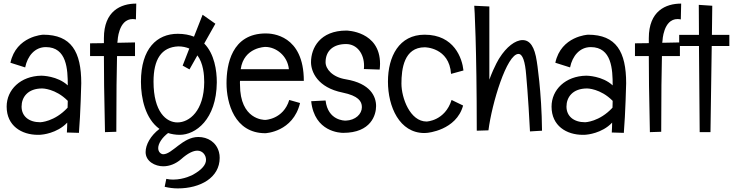

<svg xmlns="http://www.w3.org/2000/svg" viewBox="-20 -737 4077 1068"><path d="M432 -274C432 -449 377 -544 220 -544C220 -544 70 -537 38 -388L120 -362C133 -426 174 -475 235 -475C352 -475 357 -351 357 -262C300 -315 214 -316 210 -316C94 -314 17 -238 17 -144C17 -37 100 13 191 13C198 13 204 13 211 12C211 12 297 6 354 -55C354 -37 353 -19 352 0L419 2C428 -104 432 -274 432 -274ZM356 -138C283 -59 204 -57 204 -57C140 -57 100 -91 100 -144C100 -196 134 -245 215 -245C215 -245 289 -245 357 -176C357 -164 356 -151 356 -138Z M738 -717C652 -717 558 -676 558 -525V-497L481 -496V-425H558C558 -343 559 -208 564 -2L627 -4C627 -212 629 -347 631 -425H731V-501L633 -499C633 -505 634 -509 634 -509C634 -509 638 -631 718 -631C724 -631 730 -630 736 -629Z M1178 -605 1107 -655 1059 -533C1034 -543 1004 -549 969 -549C853 -549 764 -467 764 -282C764 -189 789 -76 867 -20C817 18 790 68 790 109C790 161 843 188 888 188C922 188 957 175 988 148C1025 115 1055 101 1078 101C1106 101 1126 125 1126 152C1126 178 1105 206 1053 235C1053 235 1005 262 943 262C931 262 918 261 905 258L896 302C920 308 945 311 969 311C1095 311 1202 251 1202 141C1202 130 1201 120 1198 109C1183 53 1135 25 1083 25C996 25 938 121 888 121C876 121 860 109 860 87C860 61 882 28 915 3C934 9 956 13 980 13C1067 13 1184 -71 1186 -279C1186 -345 1173 -437 1116 -495ZM1116 -280C1115 -120 1033 -56 967 -56C905 -56 834 -114 834 -283C834 -406 877 -475 972 -479C996 -479 1016 -474 1033 -467L996 -372L1034 -351L1078 -429C1111 -385 1116 -321 1116 -280Z M1670 -287C1670 -543 1492 -551 1459 -551C1267 -551 1240 -375 1240 -274C1240 -165 1284 4 1456 4C1456 4 1610 -2 1649 -164L1589 -181C1556 -72 1454 -70 1456 -70C1447 -70 1315 -71 1315 -266C1315 -273 1314 -280 1315 -287ZM1456 -476C1514 -476 1579 -429 1587 -352H1319C1336 -475 1456 -476 1456 -476Z M2092 -350C2093 -361 2094 -372 2094 -382C2094 -565 1907 -567 1907 -567C1760 -567 1710 -470 1710 -391C1710 -338 1746 -250 1886 -222C1973 -204 1993 -174 1993 -141C1993 -103 1958 -68 1903 -66C1896 -66 1804 -66 1791 -178L1711 -174C1729 -2 1874 2 1889 2C2045 2 2072 -99 2072 -147C2072 -199 2042 -273 1903 -296C1829 -308 1791 -353 1791 -391C1791 -457 1837 -492 1905 -492C1966 -492 2005 -438 2005 -372C2005 -365 2005 -359 2004 -353Z M2558 -345C2551 -412 2507 -544 2342 -544C2200 -544 2138 -423 2138 -283C2138 -143 2202 3 2341 3C2346 3 2351 2 2356 2C2356 2 2518 -11 2556 -150L2492 -181C2455 -64 2353 -61 2353 -61C2261 -61 2213 -192 2213 -272C2213 -353 2227 -474 2343 -474C2343 -474 2479 -474 2489 -326Z M2995 -10C2993 -229 2966 -395 2966 -395C2954 -477 2928 -514 2887 -514C2846 -514 2797 -476 2758 -414C2758 -414 2731 -373 2702 -294V-701L2618 -705C2619 -705 2632 -473 2632 -10L2697 -12C2716 -162 2799 -437 2864 -437C2887 -437 2901 -396 2907 -318C2907 -318 2918 -203 2928 -6Z M3463 -274C3463 -449 3408 -544 3251 -544C3251 -544 3101 -537 3069 -388L3151 -362C3164 -426 3205 -475 3266 -475C3383 -475 3388 -351 3388 -262C3331 -315 3245 -316 3241 -316C3125 -314 3048 -238 3048 -144C3048 -37 3131 13 3222 13C3229 13 3235 13 3242 12C3242 12 3328 6 3385 -55C3385 -37 3384 -19 3383 0L3450 2C3459 -104 3463 -274 3463 -274ZM3387 -138C3314 -59 3235 -57 3235 -57C3171 -57 3131 -91 3131 -144C3131 -196 3165 -245 3246 -245C3246 -245 3320 -245 3388 -176C3388 -164 3387 -151 3387 -138Z M3769 -717C3683 -717 3589 -676 3589 -525V-497L3512 -496V-425H3589C3589 -343 3590 -208 3595 -2L3658 -4C3658 -212 3660 -347 3662 -425H3762V-501L3664 -499C3664 -505 3665 -509 3665 -509C3665 -509 3669 -631 3749 -631C3755 -631 3761 -630 3767 -629Z M3867 -710 3868 -543H3758V-481H3868L3872 -2H3932L3939 -481H4037V-543H3940L3942 -705Z"/></svg>

Font: Englebert
Style: Regular
Weight: 400
Designer: Astigmatic (AOETI)
Foundry: Astigmatic (AOETI)
Version: Version 1.000